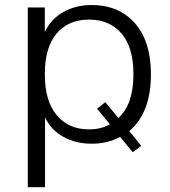

<svg xmlns="http://www.w3.org/2000/svg" viewBox="-20 -569 685 772"><path d="M91.8 183.6V-539.1H160.2V-440.4Q184.6 -492.2 234.4 -520.5Q284.2 -548.8 348.6 -548.8Q458 -548.8 522.5 -475.6Q586.9 -402.3 586.9 -270.5Q586.9 -116.2 500 -42L547.9 17.6L513.7 43L462.9 -18.6Q413.1 8.8 348.6 8.8Q284.2 8.8 234.9 -18.6Q185.5 -45.9 161.1 -96.7V183.6ZM337.9 -48.8Q386.7 -48.8 421.9 -69.3L370.1 -131.8L403.3 -158.2L456.1 -94.7Q516.6 -149.4 516.6 -270.5Q516.6 -377.9 468.8 -434.1Q420.9 -490.2 337.9 -490.2Q254.9 -490.2 207.5 -434.1Q160.2 -377.9 160.2 -270.5Q160.2 -163.1 208 -106Q255.9 -48.8 337.9 -48.8Z"/></svg>

Font: Min Sans Light
Style: Regular
Weight: 300
Designer: Jinseong-Kim, NotoSansCJK, Nunito
Foundry: Jinseong-Kim
Version: Version 1.400;Glyphs 3.1.2 (3151)